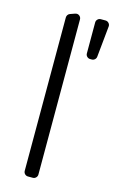

<svg xmlns="http://www.w3.org/2000/svg" viewBox="-118 -809 515 856"><g transform="rotate(15 139.5 -380.5)"><path d="M83.5 -20.6V-728.3Q83.5 -735.1 87.2 -740.4Q90.9 -745.7 96.9 -747.9L119 -755.7Q123.9 -757.1 126.1 -757.1Q134.6 -757.1 140.6 -751.1Q146.7 -745 146.7 -736.2V-20.6Q146.7 -12.1 140.6 -6Q134.6 0 126.1 0H104Q95.5 0 89.5 -6Q83.5 -12.1 83.5 -20.6ZM215.6 -740.8Q215.6 -749.3 221.6 -755.3Q227.6 -761.4 236.2 -761.4H257.8Q267 -761.4 273.3 -754.4Q279.5 -747.5 278.4 -738.6L264.2 -596.2Q263.5 -588.1 257.5 -582.7Q251.4 -577.4 243.6 -577.4H236.2Q227.6 -577.4 221.6 -583.5Q215.6 -589.5 215.6 -598Z"/></g></svg>

Font: DeltaSans Light
Style: Regular
Weight: 300
Designer: Rasmus Andersson
Foundry: rsms
Version: Version 3.012